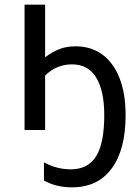

<svg xmlns="http://www.w3.org/2000/svg" viewBox="-20 -556 586 821"><path d="M172.9 -311Q202.1 -333.5 232.9 -345.7Q263.7 -357.9 304.2 -357.9Q368.7 -357.9 416.5 -323.5Q464.4 -289.1 490.7 -223.1Q517.1 -157.2 517.1 -63Q517.1 84 457.5 164.6Q397.9 245.1 288.1 245.1Q219.7 245.1 168 215.8V138.2Q221.7 168 283.2 168Q356 168 390.9 112.5Q425.8 57.1 425.8 -64Q425.8 -167.5 391.4 -224.1Q356.9 -280.8 288.1 -280.8Q221.7 -280.8 172.9 -232.9V0H85V-536.1H172.9Z"/></svg>

Font: NotoPenekeko
Style: Regular
Weight: 400
Designer: Monotype Design team
Foundry: Monotype Imaging Inc.
Version: Version 1.04